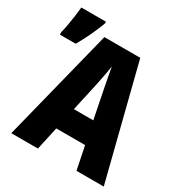

<svg xmlns="http://www.w3.org/2000/svg" viewBox="-219 -928 1002 1061"><g transform="rotate(30 282.5 -397.5)"><path d="M5 0 185 -717H414L595 0H421L391 -147H207L175 0ZM268 -423 238 -288H362L335 -423Q330 -449 323.5 -481Q317 -513 311.5 -544Q306 -575 302 -597Q299 -575 293 -544Q287 -513 280.5 -481Q274 -449 268 -423ZM-35 -622Q-29 -645 -23.5 -676Q-18 -707 -13.5 -739Q-9 -771 -7 -795H150V-783Q134 -742 114 -698Q94 -654 66 -606H-35Z"/></g></svg>

Font: Noto Sans Mono Black
Style: Regular
Weight: 900
Designer: Monotype Design Team
Foundry: Monotype Imaging Inc.
Version: Version 2.014